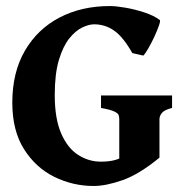

<svg xmlns="http://www.w3.org/2000/svg" viewBox="-20 -599 603 632"><path d="M546.4 -243.7Q521 -237.3 512.9 -227.3Q504.9 -217.3 504.9 -206.5V-80.1Q504.9 -80.1 491.5 -75.7Q478 -71.3 458.5 -64.9Q439 -58.6 419.2 -53Q399.4 -47.4 386 -44.4Q372.6 -41.5 372.6 -43.9V-206.5Q372.6 -213.4 370.8 -219.5Q369.1 -225.6 356.9 -231.7Q344.7 -237.8 312.5 -243.7V-284.7H546.4ZM505.9 -533.2Q508.8 -531.2 503.2 -514.9Q497.6 -498.5 487.8 -477.5Q478 -456.5 467.8 -439Q457.5 -421.4 451.7 -416L415.5 -424.3Q385.7 -477.1 356 -498Q326.2 -519 289.6 -519Q272.9 -519 250.7 -508.5Q228.5 -498 208 -472.4Q187.5 -446.8 173.8 -401.4Q160.2 -356 160.2 -286.1Q160.2 -208.5 181.2 -160.2Q202.1 -111.8 236.8 -89.4Q271.5 -66.9 312 -66.9Q357.4 -66.9 381.8 -82Q406.2 -97.2 429.2 -119.6Q432.1 -118.2 443.4 -112.5Q454.6 -106.9 468.5 -100.1Q482.4 -93.3 492.9 -87.4Q503.4 -81.5 504.9 -80.1Q438.5 -25.4 383.8 -6.1Q329.1 13.2 288.1 13.2Q220.2 13.2 158.9 -16.8Q97.7 -46.9 59.1 -107.9Q20.5 -168.9 20.5 -261.2Q20.5 -360.8 62 -432.1Q103.5 -503.4 176 -541.3Q248.5 -579.1 341.8 -579.1Q361.8 -579.1 392.8 -573.7Q423.8 -568.4 455.1 -558.1Q486.3 -547.9 505.9 -533.2Z"/></svg>

Font: Dai Banna SIL
Style: Bold
Weight: 700
Designer: Victor Gaultney
Foundry: SIL International
Version: Version 4.000